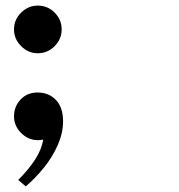

<svg xmlns="http://www.w3.org/2000/svg" viewBox="-20 -490 640 685"><path d="M72 175 45 152Q83 114 106 78Q129 42 134 8Q130 9 124.8 9.5Q119.5 10 115 10Q81 10 55.5 -15.4Q30 -40.8 30 -74.6Q30 -110 53.5 -135Q77 -160 114 -160Q154 -160 179.5 -133.5Q205 -107 205 -57Q205 -16 186.5 26.5Q168 69 137.5 107Q107 145 72 175ZM114.6 -300Q80.8 -300 55.4 -325.4Q30 -350.8 30 -384.6Q30 -420 55.4 -445Q80.8 -470 114.6 -470Q150 -470 175 -445Q200 -420 200 -384.6Q200 -350.8 175 -325.4Q150 -300 114.6 -300Z"/></svg>

Font: Brygada 1918
Style: Regular
Weight: 400
Designer: Mateusz Machalski | Borys Kosmynka | Przemek Hoffer
Foundry: NIEPODLEGLA 2018
Version: Version 3.006